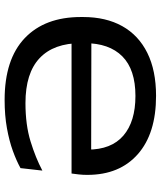

<svg xmlns="http://www.w3.org/2000/svg" viewBox="50 -746 712 852"><g transform="rotate(-90 406.0 -320.0)"><path d="M406.5 16.5Q239.5 16.5 147.8 -64.5Q56 -145.5 56 -288V-291Q56 -309 58 -326.8Q60 -344.5 62 -358.5H685.5V-270.5L139.5 -271.5L168 -292.5V-287.5Q168 -182 230.2 -128.5Q292.5 -75 406 -75Q523.5 -75 582 -133.2Q640.5 -191.5 640.5 -300V-317Q640.5 -437.5 574 -500.2Q507.5 -563 374.5 -563Q278 -563 204.8 -540.5Q131.5 -518 75 -488L86 -585Q118.5 -603 162.5 -619Q206.5 -635 263 -645.2Q319.5 -655.5 388.5 -655.5Q569 -655.5 662.8 -566.2Q756.5 -477 756.5 -317V-307.5Q756.5 -206 716 -133.5Q675.5 -61 597.2 -22.2Q519 16.5 406.5 16.5Z"/></g></svg>

Font: Anek Latin Expanded Medium
Style: Regular
Weight: 500
Width: 7
Designer: Yesha Goshar
Foundry: Ek Type
Version: Version 1.003